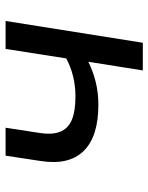

<svg xmlns="http://www.w3.org/2000/svg" viewBox="58 -589 531 687"><g transform="rotate(-90 323.5 -245.5)"><path d="M415 0 446 -195Q412 -178 373.5 -168.5Q335 -159 292 -159Q178 -159 126.5 -212Q75 -265 91 -366L110 -491H210L192 -374Q184 -327 195 -297.5Q206 -268 237 -254.5Q268 -241 321 -241Q358 -241 392 -249Q426 -257 458 -274L492 -491H592L514 0Z"/></g></svg>

Font: Nunito Sans 10pt SemiExpanded Medium
Style: Italic
Weight: 500
Width: 6
Italic angle: -9°
Designer: Vernon Adams
Foundry: Vernon Adams
Version: Version 3.101;gftools[0.9.27]